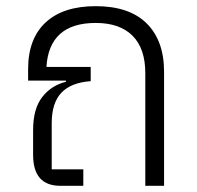

<svg xmlns="http://www.w3.org/2000/svg" viewBox="-20 -600 637 620"><path d="M289.1 -580.1Q397.5 -580.1 453.6 -524.4Q509.8 -468.8 509.8 -368.2V0H449.2V-363.8Q449.2 -443.4 408 -484.6Q366.7 -525.9 289.1 -525.9Q138.7 -525.9 129.9 -383.8H272.9V-337.9Q209.5 -333.5 178.2 -300.5Q147 -267.6 147 -202.1V-53.2H249V0H174.8Q86.9 0 86.9 -100.1V-180.2Q86.9 -248.5 116.2 -286.4Q145.5 -324.2 192.9 -335.9V-339.8H70.8V-377Q70.8 -475.1 127.4 -527.6Q184.1 -580.1 289.1 -580.1Z"/></svg>

Font: Anuphan Light
Style: Regular
Weight: 300
Designer: Mike Abbink, Paul van der Laan, Pieter van Rosmalen, Mint Tantisuwanna
Foundry: Bold Monday; Cadson Demak
Version: Version 3.002;hotconv 1.0.109;makeotfexe 2.5.65596